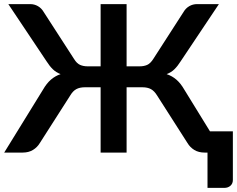

<svg xmlns="http://www.w3.org/2000/svg" viewBox="-20 -743 1155 935"><path d="M1114 -103.5V133.5Q1114 151 1102.2 161.5Q1090.5 172 1071.5 172H990.5V0H976.5Q947 0 926.2 -12.8Q905.5 -25.5 893 -46.5L745 -278Q731.5 -300 715 -309Q698.5 -318 673 -318H596.5V0H470V-318H393.5Q368.5 -318 351.8 -309Q335 -300 322 -278L174 -46.5Q161.5 -25.5 140.5 -12.8Q119.5 0 90.5 0H0.5L189.5 -306.5Q207 -337 227.8 -355Q248.5 -373 275 -382Q253 -390.5 237.2 -405.8Q221.5 -421 207 -444L20.5 -723H127Q147.5 -723 164.8 -713Q182 -703 192.5 -685L340.5 -456Q354 -434 370 -427Q386 -420 406.5 -420H470V-723H596.5V-420H660.5Q681 -420 696.8 -427Q712.5 -434 726.5 -456L874 -685Q884.5 -703 901.8 -713Q919 -723 940 -723H1046L859.5 -444Q845 -421 829.5 -405.8Q814 -390.5 791.5 -382Q818.5 -373 839.2 -355Q860 -337 877.5 -306.5L1002.5 -103.5Z"/></svg>

Font: Lato 2
Style: Bold
Weight: 700
Designer: Lukasz Dziedzic with Adam Twardoch and Botio Nikoltchev
Foundry: tyPoland Lukasz Dziedzic
Version: Version 2.015; 2015-08-06; http://www.latofonts.com/